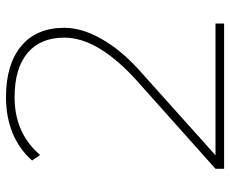

<svg xmlns="http://www.w3.org/2000/svg" viewBox="-82 -668 750 625"><g transform="rotate(-90 292.5 -355.0)"><path d="M529 -28V0H56V-28L336 -278Q483 -408 483 -520Q483 -598 433 -640Q383 -682 289 -682Q172 -682 101 -599L83 -625Q120 -667 172.5 -688.5Q225 -710 289 -710Q396 -710 455.5 -660.5Q515 -611 515 -520Q515 -463 479 -399.5Q443 -336 379 -278L100 -28Z"/></g></svg>

Font: KoHo ExtraLight
Style: Regular
Weight: 275
Version: Version 1.000; ttfautohint (v1.6)